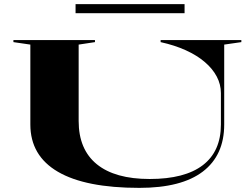

<svg xmlns="http://www.w3.org/2000/svg" viewBox="-20 -902 1222 930"><path d="M655 8Q394 8 260.5 -70Q127 -148 127 -299V-686L45 -698V-708H440V-698L361 -686V-316Q361 -178 449 -106.5Q537 -35 705 -35Q875 -35 962.5 -102Q1050 -169 1050 -299V-451Q1050 -493 1030 -531Q1010 -569 972 -601.5Q934 -634 880 -658.5Q826 -683 758 -698V-708H1149V-698L1066 -686V-299Q1066 -150 962.5 -71Q859 8 655 8ZM346 -838V-882H874V-838Z"/></svg>

Font: Kalnia Expanded
Style: Regular
Weight: 400
Width: 7
Designer: Frida Medrano
Foundry: Frida Medrano
Version: Version 1.105